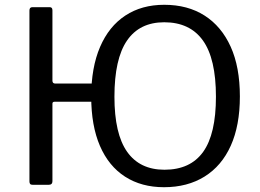

<svg xmlns="http://www.w3.org/2000/svg" viewBox="-20 -772 1087 802"><path d="M402 -347H208Q199 -347 199 -339V-15Q199 0 183 0H117Q109 0 106 -3.5Q103 -7 103 -14V-728Q103 -742 115 -742H188Q199 -742 199 -729V-435Q199 -423 211 -423H401ZM665 10Q571 10 502.5 -34Q434 -78 397.5 -162.5Q361 -247 361 -368Q361 -490 398 -576Q435 -662 503.5 -707Q572 -752 666 -752Q764 -752 834.5 -707Q905 -662 943.5 -577Q982 -492 982 -369Q982 -248 944 -163.5Q906 -79 834.5 -34.5Q763 10 665 10ZM667 -63Q775 -63 828.5 -137.5Q882 -212 882 -368Q882 -527 827.5 -603Q773 -679 666 -679Q563 -679 510.5 -602.5Q458 -526 458 -368Q458 -213 511 -138Q564 -63 667 -63Z"/></svg>

Font: Libre Franklin
Style: Regular
Weight: 400
Designer: Pablo Impallari, Rodrigo Fuenzalida, Nhung Nguyen
Foundry: Impallari Type
Version: Version 3.000